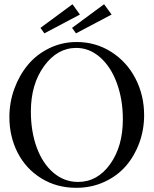

<svg xmlns="http://www.w3.org/2000/svg" viewBox="-20 -875 727 908"><path d="M189.9 -717.3 171.4 -743.2 322.8 -855 357.9 -806.2ZM339.4 -717.3 320.8 -743.2 472.2 -855 507.8 -806.2ZM340.8 13.2Q247.6 13.2 174.8 -32Q102.1 -77.1 63.2 -153.3Q24.4 -229.5 24.4 -321.8Q24.4 -390.6 47.6 -454.6Q70.8 -518.6 111.6 -567.9Q152.3 -617.2 212.6 -646.7Q272.9 -676.3 342.8 -676.3Q432.1 -676.3 505.6 -629.9Q579.1 -583.5 620.4 -504.2Q661.6 -424.8 661.6 -330.1Q661.6 -261.7 638.9 -199.5Q616.2 -137.2 575.4 -90.1Q534.7 -43 473.6 -14.9Q412.6 13.2 340.8 13.2ZM349.1 -14.6Q440.9 -14.6 501 -98.9Q561 -183.1 561 -310.5Q561 -404.3 532.7 -481.7Q504.4 -559.1 453.6 -603.8Q402.8 -648.4 340.8 -648.4Q251 -648.4 188.5 -562.5Q126 -476.6 126 -347.7Q126 -252.9 153.8 -177.2Q181.6 -101.6 232.7 -58.1Q283.7 -14.6 349.1 -14.6Z"/></svg>

Font: Elstob 18pt
Style: Regular
Weight: 400
Designer: Peter S. Baker
Version: Version 1.015